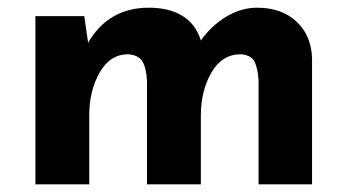

<svg xmlns="http://www.w3.org/2000/svg" viewBox="-20 -479 903 499"><path d="M791 -328V0H652V-270Q650 -303 641 -319.5Q632 -336 606 -338Q557 -338 529.5 -290.5Q502 -243 502 -179V0H362V-270Q360 -303 350 -319.5Q340 -336 313 -338Q266 -338 239 -290.5Q212 -243 212 -181V0H72V-437H199L209 -368Q262 -459 367 -459Q420 -459 454.5 -437.5Q489 -416 502 -374Q530 -413 568.5 -436Q607 -459 648 -459Q712 -459 750.5 -423Q789 -387 791 -328Z"/></svg>

Font: Josefin Sans
Style: Bold
Weight: 700
Designer: Santiago Orozco
Foundry: Typemade
Version: Version 2.000